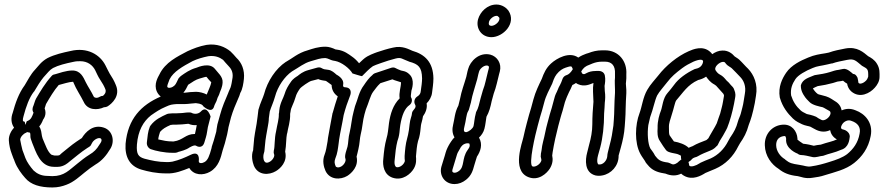

<svg xmlns="http://www.w3.org/2000/svg" viewBox="-20 -750 3917 847"><path d="M299 -389C303 -389 303 -390 304 -386C316 -356 337 -326 349 -301C366 -263 410 -263 439 -277H442C446 -277 451 -279 455 -281C474 -293 512 -327 491 -375C484 -393 474 -410 464 -425C459 -433 453 -447 445 -462C421 -509 365 -543 291 -525C258 -518 222 -510 190 -494C161 -478 149 -458 134 -442C116 -423 102 -396 89 -374C63 -339 48 -296 36 -252C28 -231 28 -207 42 -187C31 -175 18 -154 19 -131C20 -111 25 -89 32 -71L39 -52C41 -47 43 -44 45 -37C56 -8 75 17 91 35C116 65 157 77 211 77C235 77 255 72 273 65C306 53 333 27 352 12C369 -2 385 -14 401 -24C430 -41 449 -64 467 -94C487 -126 478 -174 438 -187C390 -203 357 -167 341 -141L317 -125C292 -108 274 -91 253 -75C245 -69 245 -64 235 -64H220C215 -65 211 -66 206 -68C189 -83 182 -107 168 -139L165 -150C162 -164 163 -177 153 -192C160 -200 166 -211 170 -222C171 -224 188 -243 177 -272C179 -277 181 -286 183 -291C200 -320 218 -351 239 -375C257 -380 288 -389 299 -389ZM189 26C161 26 142 15 128 2C113 -15 99 -35 92 -53C89 -61 87 -67 85 -72L79 -88C75 -103 72 -118 69 -134C70 -146 83 -160 94 -164C95 -164 97 -165 98 -166V-168C109 -163 114 -171 114 -153C114 -147 114 -142 116 -137L121 -123C121 -122 122 -121 122 -120C138 -82 156 -14 218 -14H235C262 -14 283 -34 284 -35C312 -57 337 -79 365 -97C370 -100 377 -104 380 -108C383 -112 384 -117 387 -121C394 -133 412 -144 423 -140C426 -139 432 -133 424 -120L418 -111C407 -92 394 -79 375 -68C354 -55 337 -41 321 -28C285 0 264 27 211 27C204 27 196 26 189 26ZM92 -199C91 -207 89 -213 89 -213C79 -214 79 -220 84 -238C95 -280 109 -319 129 -345C130 -346 131 -346 131 -347C143 -368 159 -393 172 -409C191 -429 198 -441 214 -450C237 -462 269 -470 303 -477C316 -480 324 -480 334 -480C367 -480 389 -462 400 -440C405 -430 413 -411 422 -398C432 -383 439 -371 445 -356C448 -348 447 -338 434 -327C428 -327 423 -325 420 -323C405 -314 395 -321 394 -323C382 -348 369 -366 359 -386C347 -411 335 -439 299 -439C272 -439 239 -427 225 -423C216 -421 213 -421 207 -414C179 -383 158 -347 139 -315C134 -306 130 -289 128 -285C123 -275 121 -263 128 -253C121 -235 118 -222 98 -215C98 -215 95 -208 92 -199Z M848 -198C846 -188 843 -170 840 -159C798 -159 789 -132 746 -126H741C717 -126 700 -130 678 -135C679 -146 683 -159 686 -168C697 -181 710 -189 733 -199C735 -199 738 -199 742 -200H756C774 -200 792 -202 811 -204C823 -199 834 -197 848 -198ZM777 -251C770 -251 763 -250 756 -250H740C736 -250 731 -249 727 -249C724 -249 720 -248 717 -247C691 -235 664 -223 644 -196C643 -194 642 -192 641 -191C632 -169 631 -148 628 -123C626 -108 635 -96 645 -92C667 -84 706 -76 739 -76C760 -74 766 -80 767 -80C778 -83 800 -88 817 -100C833 -109 841 -110 845 -107C848 -105 873 -91 882 -123C886 -138 891 -149 894 -171C895 -179 896 -184 897 -189L909 -236C909 -236 894 -287 867 -259C859 -250 845 -245 830 -250C826 -252 823 -254 815 -254H813C799 -254 788 -251 777 -251ZM844 -295C868 -293 875 -286 876 -282C876 -282 915 -244 925 -282C926 -287 931 -295 935 -304L940 -319C942 -324 947 -331 950 -343C952 -349 961 -365 962 -386C964 -412 940 -430 929 -445C906 -476 856 -455 846 -451C817 -443 797 -428 781 -417C775 -413 772 -409 772 -409C769 -406 767 -404 766 -401C756 -380 754 -374 742 -367C734 -362 721 -360 718 -367C717 -370 720 -381 728 -400C745 -434 786 -457 829 -480C850 -490 874 -497 899 -502C929 -506 949 -497 964 -486C971 -478 979 -468 987 -460C998 -449 1009 -434 1006 -408C1004 -393 1000 -372 997 -364C989 -348 989 -344 986 -338C974 -310 960 -278 951 -244L939 -201C936 -188 935 -173 934 -169L923 -130C920 -118 914 -106 913 -96C904 -63 897 -43 882 -35C872 -29 855 -27 857 -41C857 -41 864 -88 821 -67C796 -55 771 -44 741 -37C731 -35 724 -35 715 -35C678 -35 648 -42 617 -50C591 -58 581 -69 584 -112C589 -174 612 -214 646 -241C669 -257 685 -268 711 -279C733 -289 737 -289 760 -291H797C809 -291 834 -295 844 -295ZM892 -333C879 -340 860 -345 845 -345C831 -345 809 -343 795 -341H789C799 -353 803 -362 810 -376C828 -388 844 -399 859 -403C872 -406 886 -412 891 -411C896 -404 905 -394 912 -387C910 -373 899 -351 892 -333ZM689 -324C603 -287 544 -226 534 -116C530 -57 553 -17 603 -2C634 7 669 15 714 15C752 17 787 2 815 -9C835 24 876 25 906 8C945 -14 954 -55 962 -86C965 -97 969 -107 972 -118L982 -157C985 -170 987 -184 988 -189L999 -232C1007 -260 1020 -291 1032 -318C1038 -330 1039 -339 1040 -340C1050 -356 1054 -383 1056 -402C1060 -441 1046 -474 1023 -495C1016 -503 1005 -516 997 -523C973 -543 937 -559 891 -552C859 -546 833 -536 807 -524C764 -501 709 -476 683 -421C678 -411 657 -379 672 -346C676 -337 682 -330 689 -324Z M1470 -325C1462 -302 1455 -278 1448 -253C1448 -252 1447 -252 1447 -251C1441 -216 1433 -180 1427 -142L1425 -126C1421 -103 1418 -83 1412 -68C1401 -41 1408 -14 1416 4C1435 44 1482 44 1512 26C1531 14 1563 -16 1553 -59C1555 -68 1559 -81 1561 -92C1567 -116 1567 -141 1571 -156C1579 -186 1580 -218 1588 -246L1594 -267C1607 -298 1614 -329 1626 -345C1639 -361 1641 -367 1658 -383C1674 -388 1693 -394 1711 -400C1724 -394 1736 -392 1749 -387C1749 -364 1739 -343 1743 -316C1714 -287 1702 -248 1696 -207L1694 -190C1692 -176 1691 -162 1689 -155L1685 -139C1677 -110 1674 -84 1671 -50C1667 -19 1674 21 1712 34C1757 49 1793 16 1806 -7C1818 -28 1816 -48 1815 -60C1817 -84 1819 -108 1824 -127L1829 -143C1834 -162 1835 -180 1837 -197C1838 -206 1843 -217 1846 -237C1857 -252 1866 -273 1862 -294C1874 -306 1884 -323 1886 -341C1888 -358 1892 -382 1892 -404C1891 -475 1855 -510 1799 -526C1784 -532 1755 -550 1714 -540C1690 -535 1665 -527 1644 -520L1633 -516C1622 -512 1611 -507 1600 -501C1586 -493 1576 -482 1564 -471C1555 -482 1544 -493 1532 -501C1519 -510 1499 -527 1467 -531L1460 -532C1448 -538 1431 -544 1416 -544C1383 -544 1359 -535 1337 -528C1294 -516 1269 -492 1243 -478C1243 -478 1242 -477 1241 -477C1196 -447 1160 -392 1145 -335C1140 -318 1128 -295 1121 -269C1121 -268 1120 -267 1120 -266C1117 -242 1116 -230 1112 -204C1108 -178 1101 -150 1099 -114L1097 -92V-88C1087 -64 1094 -34 1100 -19C1119 25 1167 23 1197 5C1216 -6 1249 -36 1238 -81C1243 -108 1242 -143 1246 -160C1246 -161 1247 -161 1247 -162C1250 -185 1261 -212 1260 -248L1262 -259C1263 -275 1276 -293 1284 -322C1287 -334 1294 -346 1303 -359C1309 -367 1344 -391 1353 -393C1368 -397 1373 -398 1384 -401C1395 -396 1406 -395 1418 -393C1422 -391 1437 -379 1443 -375C1443 -356 1452 -337 1470 -325ZM1535 -426C1535 -426 1576 -413 1577 -414C1593 -430 1610 -448 1625 -458C1635 -463 1642 -465 1650 -468L1661 -472C1681 -479 1705 -487 1726 -492C1750 -498 1753 -490 1783 -479C1784 -479 1784 -478 1785 -478C1826 -467 1841 -454 1842 -404C1842 -389 1839 -367 1836 -347C1835 -338 1832 -331 1819 -323C1808 -315 1805 -300 1811 -289C1814 -284 1816 -277 1804 -264C1800 -260 1797 -253 1797 -247C1797 -240 1789 -224 1787 -202C1785 -183 1783 -167 1780 -155L1776 -139C1769 -114 1767 -90 1765 -62C1764 -41 1769 -42 1763 -32C1756 -19 1739 -9 1728 -13C1726 -14 1718 -20 1721 -44C1724 -78 1727 -103 1733 -127L1738 -143C1742 -158 1743 -173 1744 -184L1746 -199C1753 -241 1765 -272 1787 -287C1798 -295 1800 -311 1793 -321C1792 -323 1792 -331 1795 -350C1796 -354 1813 -399 1785 -423C1771 -437 1755 -437 1749 -439C1739 -443 1731 -446 1726 -449C1720 -453 1712 -453 1706 -451C1687 -445 1661 -436 1643 -430C1627 -426 1624 -420 1624 -420C1608 -407 1596 -390 1586 -375C1563 -345 1558 -310 1547 -284C1547 -283 1546 -282 1546 -281L1540 -258C1532 -230 1529 -192 1523 -168C1516 -143 1517 -118 1513 -103C1510 -91 1498 -63 1504 -49C1507 -40 1499 -24 1486 -16C1470 -7 1462 -14 1461 -16C1456 -28 1454 -36 1459 -50C1469 -74 1471 -96 1474 -118L1476 -134C1481 -168 1490 -205 1496 -242C1504 -273 1513 -299 1524 -327C1528 -336 1534 -363 1503 -365C1495 -365 1492 -368 1494 -378C1498 -405 1465 -420 1464 -421C1456 -428 1444 -440 1428 -442C1412 -444 1408 -444 1398 -450C1391 -454 1384 -453 1377 -451C1361 -447 1355 -445 1341 -441C1315 -434 1302 -422 1293 -415C1287 -411 1272 -403 1262 -387C1252 -373 1241 -355 1235 -334C1231 -319 1215 -296 1212 -263L1211 -252C1211 -251 1210 -249 1210 -248C1211 -225 1203 -201 1198 -171C1190 -138 1193 -103 1188 -86C1187 -81 1187 -75 1189 -70C1193 -61 1184 -45 1171 -37C1143 -20 1139 -53 1143 -70C1146 -79 1147 -85 1147 -89L1149 -110C1151 -139 1157 -165 1162 -195C1163 -201 1166 -215 1166 -229C1168 -241 1169 -251 1170 -258C1176 -278 1186 -298 1193 -323C1205 -369 1236 -413 1268 -435C1301 -454 1320 -471 1351 -480C1375 -487 1394 -494 1415 -494C1427 -493 1438 -485 1448 -483L1459 -481C1486 -476 1522 -449 1535 -426Z M2089 -665C2078 -625 2104 -586 2148 -586C2199 -586 2260 -647 2223 -703C2216 -713 2197 -730 2170 -730C2129 -730 2098 -697 2089 -665ZM2137 -653C2140 -666 2157 -680 2170 -680C2176 -680 2174 -680 2182 -673C2189 -658 2165 -636 2148 -636C2139 -636 2134 -641 2137 -653ZM2093 -143C2103 -152 2113 -166 2117 -182C2122 -201 2123 -219 2126 -235C2138 -256 2144 -279 2149 -304L2158 -337C2169 -365 2175 -397 2182 -424L2185 -435C2194 -469 2174 -501 2143 -509C2094 -521 2054 -480 2045 -445L2042 -434C2040 -426 2039 -421 2037 -411C2028 -379 2016 -350 2009 -312L2002 -284C1986 -255 1985 -223 1979 -200C1974 -181 1975 -161 1985 -144C1981 -140 1975 -134 1971 -127L1965 -118C1957 -105 1950 -91 1946 -77C1941 -57 1933 -36 1927 -14C1917 24 1942 62 1985 62C2004 62 2021 55 2036 43C2060 24 2066 2 2072 -20C2076 -31 2081 -52 2084 -59C2099 -81 2111 -113 2093 -143ZM2037 -167C2031 -167 2023 -168 2028 -188C2037 -222 2036 -245 2046 -261C2047 -263 2049 -266 2049 -268L2058 -300V-301C2064 -334 2075 -363 2085 -400C2087 -407 2088 -415 2090 -422L2093 -433C2096 -446 2113 -461 2127 -461C2135 -461 2139 -457 2136 -447L2133 -436C2125 -406 2120 -376 2111 -354C2111 -353 2110 -352 2110 -351L2100 -316C2094 -292 2090 -272 2081 -257C2080 -255 2079 -252 2079 -250C2073 -229 2072 -206 2069 -194C2066 -183 2050 -170 2037 -167ZM2040 -118C2047 -118 2050 -117 2050 -117C2050 -117 2056 -108 2048 -96L2042 -87C2017 -51 2030 -15 2005 4C1997 10 1991 12 1985 12C1978 12 1973 8 1976 -2C1981 -21 1989 -42 1995 -65C1997 -73 2001 -81 2008 -92L2013 -101C2021 -112 2028 -116 2040 -118Z M2743 -339V-340V-353C2743 -359 2742 -371 2741 -381C2741 -389 2743 -394 2743 -404V-422C2747 -480 2709 -528 2649 -528H2636C2613 -528 2594 -523 2576 -516L2566 -513C2555 -509 2543 -504 2531 -496C2492 -524 2436 -493 2411 -470C2389 -450 2379 -427 2370 -402C2358 -377 2342 -345 2333 -311L2323 -274C2321 -265 2317 -256 2314 -244L2304 -207C2298 -183 2294 -169 2289 -145C2285 -123 2236 1 2310 31C2356 50 2393 14 2406 -7C2418 -27 2420 -46 2416 -64L2418 -79C2424 -116 2434 -161 2443 -195L2453 -232C2455 -241 2459 -251 2462 -262L2472 -299C2474 -306 2480 -320 2481 -323L2490 -343C2494 -351 2501 -364 2505 -375C2509 -377 2516 -380 2521 -384C2524 -382 2526 -380 2529 -379C2559 -365 2584 -379 2598 -384C2594 -355 2597 -337 2598 -301C2595 -268 2593 -235 2593 -202C2593 -171 2587 -140 2579 -112L2570 -76C2562 -46 2557 11 2607 24C2617 26 2627 26 2637 24C2676 17 2709 -18 2709 -62V-64L2719 -100C2727 -129 2734 -160 2736 -193L2738 -221C2739 -238 2740 -253 2740 -271C2740 -292 2742 -317 2743 -339ZM2544 -435C2554 -451 2562 -458 2582 -465L2594 -470C2607 -475 2620 -478 2636 -478H2649C2679 -478 2695 -460 2693 -424V-407C2691 -394 2693 -368 2693 -354V-340C2692 -320 2690 -294 2690 -271C2690 -254 2689 -240 2688 -223L2686 -196C2682 -165 2677 -138 2670 -112L2661 -76C2660 -72 2659 -65 2659 -61C2658 -43 2640 -20 2619 -25C2619 -25 2610 -33 2618 -64L2628 -100C2639 -141 2645 -195 2645 -249C2647 -268 2647 -283 2648 -297C2650 -312 2651 -328 2648 -349C2648 -359 2647 -365 2647 -371C2649 -383 2652 -400 2648 -418C2645 -430 2634 -437 2623 -437H2611C2566 -437 2564 -418 2551 -424C2545 -427 2547 -431 2544 -435ZM2507 -445C2499 -431 2489 -421 2478 -418C2471 -416 2465 -410 2462 -403L2456 -387C2452 -377 2449 -373 2445 -365L2437 -346C2429 -331 2426 -320 2424 -311L2414 -274C2412 -266 2408 -256 2405 -244L2395 -207C2387 -179 2383 -151 2376 -126C2372 -110 2371 -103 2369 -87L2366 -71V-66C2365 -63 2365 -59 2366 -56C2369 -43 2370 -43 2364 -33C2356 -21 2339 -12 2329 -16C2310 -24 2342 -159 2352 -195L2362 -232C2364 -241 2368 -250 2371 -262L2381 -299C2388 -327 2403 -354 2416 -381C2416 -382 2417 -383 2417 -384C2425 -407 2430 -418 2445 -433C2460 -447 2470 -450 2486 -455C2506 -461 2502 -453 2507 -445Z M3095 -412C3103 -401 3113 -387 3132 -377C3137 -374 3141 -371 3148 -362C3154 -355 3161 -348 3166 -342C3170 -338 3173 -335 3174 -328C3171 -311 3168 -290 3164 -276L3157 -249C3154 -239 3147 -223 3142 -206C3133 -187 3120 -168 3111 -151L3105 -140C3098 -134 3098 -133 3096 -132C3074 -123 3057 -118 3035 -105C3031 -104 3025 -101 3018 -98C3003 -113 2976 -122 2953 -126C2947 -135 2939 -145 2934 -153C2931 -158 2931 -172 2931 -186C2930 -209 2937 -220 2944 -246C2952 -269 2957 -298 2963 -307C2993 -341 3013 -376 3060 -397C3069 -399 3084 -404 3095 -412ZM3122 -511C3119 -515 3116 -519 3112 -522C3080 -550 3038 -533 3018 -524C2968 -502 2917 -460 2884 -417C2870 -399 2849 -378 2835 -353C2816 -320 2812 -279 2801 -250C2782 -201 2778 -120 2805 -71C2813 -56 2822 -46 2825 -40C2829 -30 2838 -23 2844 -15C2864 6 2890 12 2916 16C2940 26 2963 27 2985 16C2988 19 2993 23 2997 25C3035 47 3073 25 3092 13C3105 7 3119 2 3135 -5C3181 -25 3215 -60 3237 -105L3245 -119C3261 -142 3274 -165 3283 -199C3287 -210 3293 -225 3296 -237L3303 -264C3308 -284 3312 -306 3315 -328C3324 -378 3306 -420 3280 -447C3268 -458 3255 -474 3241 -487C3233 -494 3226 -497 3221 -501C3210 -514 3192 -528 3167 -527C3150 -527 3135 -520 3122 -511ZM3017 -35C3017 -35 3027 -42 3028 -43C3035 -52 3039 -54 3053 -58C3055 -59 3058 -60 3059 -61C3076 -71 3092 -77 3114 -86C3130 -92 3138 -102 3140 -104C3143 -106 3146 -109 3147 -112L3155 -128C3165 -144 3175 -160 3183 -176L3188 -186C3193 -198 3200 -219 3205 -237L3212 -264C3216 -281 3221 -305 3223 -319C3227 -340 3220 -349 3219 -354C3217 -363 3209 -370 3204 -375C3198 -383 3192 -389 3185 -395C3175 -407 3169 -414 3156 -421C3150 -424 3144 -429 3138 -438C3126 -454 3155 -477 3169 -477C3177 -477 3177 -476 3183 -468C3189 -460 3204 -453 3208 -449C3218 -440 3233 -423 3245 -411C3261 -395 3272 -369 3266 -337C3262 -316 3260 -293 3255 -276L3248 -249C3246 -240 3238 -225 3235 -213C3228 -186 3218 -168 3203 -146C3202 -145 3201 -144 3201 -143L3192 -127C3175 -93 3148 -66 3115 -51C3097 -44 3085 -39 3070 -32C3069 -32 3068 -30 3067 -30C3049 -18 3030 -13 3022 -18C3019 -20 3020 -30 3017 -35ZM2986 -47C2986 -47 2977 -40 2976 -39C2966 -28 2952 -22 2944 -26C2939 -28 2932 -32 2927 -33C2892 -37 2883 -46 2870 -63C2861 -81 2853 -88 2849 -95C2838 -115 2835 -162 2840 -198C2844 -213 2845 -222 2848 -233C2862 -270 2868 -306 2879 -329C2889 -347 2907 -366 2923 -387C2943 -413 2960 -427 2989 -449C3008 -463 3019 -468 3039 -478C3065 -489 3088 -492 3080 -471C3074 -455 3063 -449 3044 -445C3008 -428 2973 -403 2954 -376C2945 -364 2934 -350 2925 -340C2904 -317 2902 -278 2896 -263C2889 -245 2880 -217 2881 -185C2880 -167 2879 -145 2891 -128C2901 -111 2910 -99 2918 -88C2927 -75 2962 -74 2972 -69C2983 -63 2984 -66 2984 -59C2984 -55 2984 -50 2986 -47Z M3860 -410C3860 -427 3862 -447 3849 -468C3838 -487 3821 -496 3810 -502C3790 -518 3762 -546 3709 -536C3684 -531 3661 -527 3636 -518L3621 -515C3596 -511 3573 -508 3545 -496C3513 -483 3471 -463 3448 -429C3431 -404 3412 -367 3420 -320C3420 -319 3421 -318 3421 -317C3432 -279 3454 -250 3478 -227C3493 -213 3506 -208 3518 -202C3530 -196 3551 -193 3555 -191C3563 -186 3574 -181 3581 -177C3604 -166 3625 -168 3642 -176C3645 -160 3654 -145 3672 -135C3654 -126 3629 -122 3601 -112C3590 -111 3578 -109 3570 -107C3559 -110 3542 -114 3523 -116C3514 -122 3502 -130 3498 -134V-139C3496 -171 3473 -203 3433 -200C3387 -197 3352 -159 3354 -109C3355 -62 3384 -24 3415 -5C3437 13 3461 23 3499 27C3512 29 3532 40 3566 34C3581 32 3601 29 3618 23C3663 9 3710 -1 3748 -31C3782 -58 3811 -96 3821 -150C3833 -210 3794 -249 3755 -263C3732 -273 3711 -271 3693 -263C3690 -279 3681 -294 3663 -304C3654 -309 3643 -319 3624 -325C3612 -329 3591 -333 3588 -335C3578 -342 3570 -353 3566 -360C3572 -363 3579 -367 3587 -370C3609 -373 3633 -378 3655 -384L3674 -390C3677 -391 3684 -391 3689 -392L3699 -394C3708 -386 3709 -386 3717 -381C3719 -368 3725 -356 3735 -347C3773 -314 3818 -339 3839 -363C3850 -375 3860 -392 3860 -410ZM3766 -392C3766 -392 3763 -406 3763 -407C3754 -426 3745 -423 3743 -424C3738 -428 3718 -449 3700 -446L3680 -442C3672 -441 3667 -440 3660 -438L3641 -432C3622 -426 3598 -422 3577 -419C3575 -419 3572 -418 3570 -417C3550 -408 3521 -402 3513 -374C3512 -350 3524 -333 3526 -330C3534 -316 3545 -306 3551 -300C3564 -286 3596 -280 3609 -277C3617 -274 3626 -267 3640 -260C3643 -258 3648 -250 3638 -236C3629 -224 3613 -216 3604 -221C3595 -225 3587 -230 3580 -235C3564 -242 3544 -246 3539 -247C3524 -255 3520 -256 3512 -263C3492 -281 3478 -303 3470 -329C3466 -358 3475 -380 3489 -401C3501 -419 3533 -437 3565 -450C3585 -459 3602 -459 3631 -466L3648 -470H3651C3670 -477 3693 -481 3718 -486C3749 -492 3755 -482 3780 -462C3781 -461 3783 -459 3784 -459C3807 -446 3811 -446 3810 -412C3809 -409 3807 -402 3802 -396C3787 -379 3764 -375 3766 -392ZM3615 -64C3635 -72 3664 -77 3690 -89C3726 -99 3727 -138 3728 -142C3730 -149 3728 -157 3724 -163C3713 -178 3697 -179 3695 -180C3692 -181 3686 -186 3695 -201C3703 -215 3722 -223 3735 -217C3736 -217 3737 -216 3738 -216C3761 -208 3779 -191 3772 -160C3765 -120 3744 -92 3717 -70C3697 -55 3670 -45 3637 -35C3615 -28 3587 -20 3558 -16C3540 -13 3532 -19 3505 -23C3473 -28 3464 -30 3445 -45C3444 -46 3443 -48 3442 -48C3423 -59 3404 -83 3404 -110C3404 -130 3413 -143 3430 -148C3445 -152 3446 -150 3448 -138C3443 -92 3499 -72 3499 -72C3503 -68 3510 -66 3515 -66C3527 -66 3548 -61 3565 -57C3578 -54 3599 -62 3606 -62C3609 -62 3613 -63 3615 -64Z"/></svg>

Font: Dictator
Style: Stencil
Weight: 500
Version: Version MIL.1277